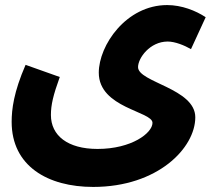

<svg xmlns="http://www.w3.org/2000/svg" viewBox="-20 -507 851 758"><path d="M26 -26C26 149 169 231 348 231C603 231 751 77 751 -44C751 -158 525 -182 525 -242C525 -278 572 -343 642 -343C671 -343 708 -328 734 -313L792 -439C753 -465 697 -487 640 -487C478 -487 370 -328 370 -220C370 -80 582 -68 582 -22C582 18 500 81 365 81C247 81 181 28 181 -53C181 -93 190 -131 216 -203L81 -251C34 -143 26 -75 26 -26Z"/></svg>

Font: Noto Sans Arabic UI SmCn XBd
Style: Regular
Weight: 800
Width: 4
Designer: Monotype Design Team, Nadine Chahine and Nizar Qandah
Foundry: Monotype Imaging Inc.
Version: Version 2.010